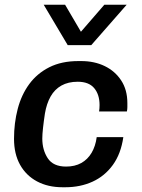

<svg xmlns="http://www.w3.org/2000/svg" viewBox="-20 -778 596 808"><path d="M243 10Q182 10 136 -14.5Q90 -39 64.5 -84.5Q39 -130 39 -194Q39 -260 54.5 -319.5Q70 -379 103 -424Q136 -469 187.5 -495Q239 -521 310 -521H322Q377 -521 420.5 -500Q464 -479 490 -439.5Q516 -400 516 -344Q516 -336 516 -327Q516 -318 514 -309H397Q398 -316 398.5 -322.5Q399 -329 399 -336Q399 -380 376.5 -407Q354 -434 307 -434Q267 -434 238.5 -418Q210 -402 193 -372Q176 -342 169 -300Q164 -267 161 -239.5Q158 -212 158 -195Q158 -147 181 -112Q204 -77 258 -77Q295 -77 322 -92Q349 -107 365.5 -135Q382 -163 387 -201H499Q489 -131 455 -84Q421 -37 369.5 -13.5Q318 10 255 10ZM513 -758 364 -588H265L164 -758H254L346 -601H283L419 -758Z"/></svg>

Font: Chivo Medium
Style: Italic
Weight: 500
Italic angle: -8.05°
Designer: Hector Gatti
Foundry: Omnibus-Type
Version: Version 2.002